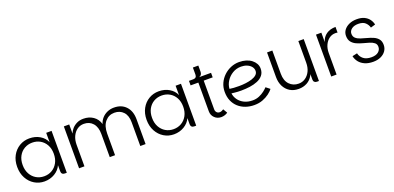

<svg xmlns="http://www.w3.org/2000/svg" viewBox="2 -1514 4827 2352"><g transform="rotate(-20 2415.5 -338.0)"><path d="M305 7Q234 7 175.5 -28.5Q117 -64 82.5 -127.5Q48 -191 48 -274Q48 -357 82.5 -420Q117 -483 175.5 -518Q234 -553 305 -553Q382 -553 441 -518Q500 -483 525 -424V-546H595V0H569Q548 0 536.5 -11.5Q525 -23 525 -44V-124Q499 -65 439 -29Q379 7 305 7ZM322 -54Q379 -54 425 -81Q471 -108 498 -157.5Q525 -207 525 -274Q525 -341 498 -390Q471 -439 425 -465.5Q379 -492 322 -492Q265 -492 219 -465.5Q173 -439 146 -390Q119 -341 119 -274Q119 -207 146 -157.5Q173 -108 219 -81Q265 -54 322 -54Z M755 0V-546H825V-427Q837 -460 862.5 -488.5Q888 -517 925 -535Q962 -553 1010 -553Q1084 -553 1138 -515.5Q1192 -478 1211 -411Q1223 -452 1251 -484Q1279 -516 1320 -534.5Q1361 -553 1409 -553Q1507 -553 1564.5 -491.5Q1622 -430 1622 -324V0H1553V-309Q1553 -398 1508.5 -445Q1464 -492 1393 -492Q1319 -492 1271.5 -436.5Q1224 -381 1224 -281V0H1155V-301Q1155 -392 1111 -442Q1067 -492 994 -492Q946 -492 908 -465.5Q870 -439 847.5 -391.5Q825 -344 825 -281V0Z M1992 7Q1921 7 1862.5 -28.5Q1804 -64 1769.5 -127.5Q1735 -191 1735 -274Q1735 -357 1769.5 -420Q1804 -483 1862.5 -518Q1921 -553 1992 -553Q2069 -553 2128 -518Q2187 -483 2212 -424V-546H2282V0H2256Q2235 0 2223.5 -11.5Q2212 -23 2212 -44V-124Q2186 -65 2126 -29Q2066 7 1992 7ZM2009 -54Q2066 -54 2112 -81Q2158 -108 2185 -157.5Q2212 -207 2212 -274Q2212 -341 2185 -390Q2158 -439 2112 -465.5Q2066 -492 2009 -492Q1952 -492 1906 -465.5Q1860 -439 1833 -390Q1806 -341 1806 -274Q1806 -207 1833 -157.5Q1860 -108 1906 -81Q1952 -54 2009 -54Z M2608 7Q2557 7 2522 -27Q2487 -61 2487 -112V-487H2386V-546H2674V-487H2557V-112Q2557 -88 2571.5 -72Q2586 -56 2610 -56Q2624 -56 2637 -62Q2650 -68 2661 -75L2693 -20Q2678 -8 2655 -0.5Q2632 7 2608 7ZM2442 -509V-546Q2464 -546 2475.5 -557.5Q2487 -569 2487 -591V-683H2558V-604Q2558 -590 2553.5 -578Q2549 -566 2540 -557.5Q2531 -549 2516 -546Z M3040 7Q2979 7 2926.5 -11.5Q2874 -30 2834.5 -65.5Q2795 -101 2773 -152Q2751 -203 2751 -269Q2751 -329 2774.5 -380.5Q2798 -432 2839 -471Q2880 -510 2932 -531.5Q2984 -553 3040 -553Q3089 -553 3130 -540.5Q3171 -528 3200.5 -505Q3230 -482 3246.5 -452.5Q3263 -423 3263 -388Q3263 -336 3235.5 -302Q3208 -268 3162 -249Q3116 -230 3061 -222.5Q3006 -215 2950 -215Q2927 -215 2904.5 -216Q2882 -217 2861.5 -219.5Q2841 -222 2823 -224Q2828 -179 2855.5 -140Q2883 -101 2930.5 -77.5Q2978 -54 3040 -54Q3086 -54 3125 -70.5Q3164 -87 3193.5 -110Q3223 -133 3240 -152L3291 -112Q3271 -85 3234.5 -57.5Q3198 -30 3149 -11.5Q3100 7 3040 7ZM2943 -276Q2986 -276 3030.5 -281.5Q3075 -287 3112 -299Q3149 -311 3172 -331.5Q3195 -352 3195 -382Q3195 -414 3174.5 -439Q3154 -464 3119.5 -478Q3085 -492 3044 -492Q2982 -492 2932 -461.5Q2882 -431 2852 -383.5Q2822 -336 2819 -284Q2840 -280 2872.5 -278Q2905 -276 2943 -276Z M3812 -44V-546H3882V0H3856Q3836 0 3824 -11.5Q3812 -23 3812 -44ZM3619 7Q3552 7 3504 -23Q3456 -53 3430 -105Q3404 -157 3404 -224V-546H3473V-244Q3473 -153 3520 -103.5Q3567 -54 3640 -54Q3688 -54 3727 -80.5Q3766 -107 3789 -154Q3812 -201 3812 -264L3833 -230Q3833 -150 3804 -97.5Q3775 -45 3726.5 -19Q3678 7 3619 7Z M4042 0V-546H4112V0ZM4080 -283 4112 -424Q4130 -486 4179 -519.5Q4228 -553 4299 -553V-479Q4292 -481 4284.5 -481.5Q4277 -482 4270 -482Q4225 -482 4189.5 -456Q4154 -430 4133 -385Q4112 -340 4112 -283Z M4589 7Q4527 7 4481.5 -13Q4436 -33 4408.5 -67.5Q4381 -102 4372 -145L4436 -159Q4446 -114 4483.5 -83.5Q4521 -53 4588 -53Q4647 -53 4678.5 -79.5Q4710 -106 4710 -145Q4710 -179 4686.5 -198Q4663 -217 4625.5 -228.5Q4588 -240 4546 -251Q4504 -262 4466.5 -279Q4429 -296 4405.5 -326Q4382 -356 4382 -406Q4382 -447 4406 -480Q4430 -513 4473.5 -533Q4517 -553 4574 -553Q4633 -553 4672 -534Q4711 -515 4734 -484Q4757 -453 4765 -415L4704 -397Q4695 -434 4664.5 -463.5Q4634 -493 4572 -493Q4517 -493 4485 -468Q4453 -443 4453 -407Q4453 -370 4476.5 -349Q4500 -328 4537 -316Q4574 -304 4616 -293Q4658 -282 4695 -266Q4732 -250 4755.5 -221.5Q4779 -193 4779 -145Q4779 -101 4755 -66.5Q4731 -32 4688.5 -12.5Q4646 7 4589 7Z"/></g></svg>

Font: Parkinsans Light Light
Style: Regular
Weight: 300
Version: Version 1.000